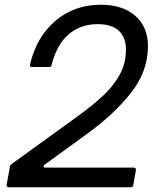

<svg xmlns="http://www.w3.org/2000/svg" viewBox="-20 -791 680 811"><path d="M17 0Q12 0 9.5 -3Q7 -6 8 -11L22 -87Q23 -94 29 -98L300 -294Q369 -344 413 -384.5Q457 -425 484.5 -473.5Q512 -522 512 -581Q512 -633 482 -661Q452 -689 393 -689Q320 -689 270 -646Q220 -603 198 -517Q197 -508 187 -508H115Q104 -508 107 -519Q134 -635 214 -703Q294 -771 406 -771Q498 -771 551.5 -724Q605 -677 605 -596Q605 -491 534.5 -400.5Q464 -310 347 -225L168 -95Q164 -92 164 -89Q164 -83 172 -83H545Q550 -83 552.5 -80Q555 -77 554 -72L543 -9Q542 0 532 0Z"/></svg>

Font: Open Sauce Two
Style: Italic
Weight: 400
Italic angle: -10°
Designer: Alfredo Marco Pradil
Foundry: Creative Sauce Fz LLC
Version: Version 1.477